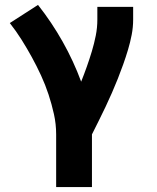

<svg xmlns="http://www.w3.org/2000/svg" viewBox="-20 -548 640 783"><path d="M209 215V0Q209 -42 200 -82.5Q191 -123 178 -162.5Q165 -202 147.5 -240Q130 -278 110 -314.5Q90 -351 68 -386Q46 -421 20 -454L135 -528Q191 -457 235.5 -378Q280 -299 311 -215Q323 -245 334 -276Q345 -307 354.5 -338.5Q364 -370 370.5 -402.5Q377 -435 377 -468V-520H523V-468Q523 -437 517 -406Q511 -375 502 -345Q493 -315 482.5 -285.5Q472 -256 460.5 -227Q449 -198 436.5 -169.5Q424 -141 410.5 -112.5Q397 -84 383 -56Q369 -28 355 0V215Z"/></svg>

Font: Iosevka SS04 Heavy Extended
Style: Regular
Weight: 900
Width: 7
Monospace: yes
Designer: Belleve Invis
Foundry: Belleve Invis
Version: Version 19.0.0; ttfautohint (v1.8.4)